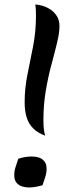

<svg xmlns="http://www.w3.org/2000/svg" viewBox="-20 -818 326 849"><path d="M243 -703Q243 -673 232.5 -629.5Q222 -586 207.5 -532.5Q193 -479 182.5 -417Q172 -355 172 -287Q172 -264 174 -246.5Q176 -229 180 -218Q147 -230 127 -250Q107 -270 98 -298.5Q89 -327 89 -366Q89 -428 101.5 -489Q114 -550 126.5 -614Q139 -678 139 -748Q139 -761 138.5 -773.5Q138 -786 136 -798Q148 -798 166 -793Q184 -788 201.5 -777Q219 -766 231 -747.5Q243 -729 243 -703ZM168 1Q155 5 139 8Q123 11 108 11Q93 11 78 6.5Q63 2 53 -10Q43 -22 43 -43Q43 -62 49 -80Q55 -98 61 -116Q75 -121 90.5 -123.5Q106 -126 121 -126Q137 -126 151.5 -121.5Q166 -117 176 -105Q186 -93 186 -72Q186 -53 180 -35Q174 -17 168 1Z"/></svg>

Font: Merienda
Style: Regular
Weight: 400
Designer: Eduardo Rodriguez Tunni
Foundry: Eduardo Rodriguez Tunni
Version: Version 2.001